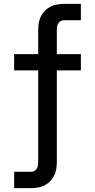

<svg xmlns="http://www.w3.org/2000/svg" viewBox="-20 -755 490 990"><path d="M53 215V131H139Q148 131 156 127Q164 123 169 115.5Q174 108 175.5 99Q177 90 177 81V-392H53V-476H177V-601Q177 -619 180 -637Q183 -655 191 -671Q199 -687 212 -700Q225 -713 241 -721Q257 -729 275 -732Q293 -735 311 -735H397V-651H311Q302 -651 294 -647Q286 -643 281 -635.5Q276 -628 274.5 -619Q273 -610 273 -601V-476H397V-392H273V81Q273 99 270 117Q267 135 259 151Q251 167 238 180Q225 193 209 201Q193 209 175 212Q157 215 139 215Z"/></svg>

Font: Iosevka Aile Medium
Style: Regular
Weight: 500
Designer: Belleve Invis
Foundry: Belleve Invis
Version: Version 27.3.5; ttfautohint (v1.8.4)